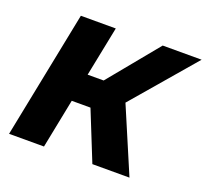

<svg xmlns="http://www.w3.org/2000/svg" viewBox="-120 -846 1068 992"><g transform="rotate(20 413.5 -350.0)"><path d="M163 -700H355L300 -426H388L613 -700H827L533 -357L685 0H481L372 -271H269L215 0H23Z"/></g></svg>

Font: Argentum Sans
Style: Bold Italic
Weight: 700
Italic angle: -11°
Designer: Julieta Ulanovsky (font), Cristiano Sobral (main changes and remaster)
Foundry: Julieta Ulanovsky (font), Cristiano Sobral (main changes and remaster)
Version: Version 2.007;June 15, 2022;FontCreator 14.0.0.2814 64-bit; 